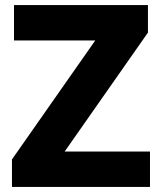

<svg xmlns="http://www.w3.org/2000/svg" viewBox="-20 -734 634 754"><path d="M569 0H27V-108L354 -575H35V-714H561V-606L234 -139H569Z"/></svg>

Font: Noto Sans Gurmukhi UI ExtraBold
Style: Regular
Weight: 800
Designer: Jelle Bosma - Monotype Design Team
Foundry: Monotype Imaging Inc.
Version: Version 2.004; ttfautohint (v1.8.4.7-5d5b)